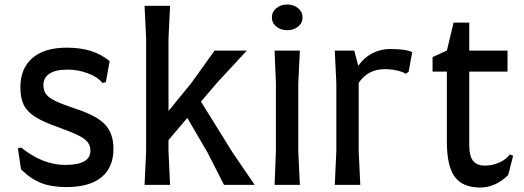

<svg xmlns="http://www.w3.org/2000/svg" viewBox="-20 -826 2340 858"><path d="M74 -69 60 -163 74 -167Q171 -89 271 -89Q384 -89 384 -152Q384 -175 372 -190.5Q360 -206 329 -221.5Q298 -237 236 -259Q171 -282 135.5 -305Q100 -328 85.5 -358.5Q71 -389 71 -435Q71 -520 124.5 -566.5Q178 -613 278 -613Q339 -613 385.5 -598.5Q432 -584 470 -553L453 -459L438 -455Q417 -482 372.5 -498.5Q328 -515 282 -515Q229 -515 201.5 -497Q174 -479 174 -446Q174 -421 186 -405Q198 -389 228 -374.5Q258 -360 318 -340Q411 -310 449 -270Q487 -230 487 -161Q487 -78 433.5 -34Q380 10 276 10Q211 10 164.5 -8Q118 -26 74 -69Z M1118 0H981L907 -145L817 -299L733 -200V-150L740 0H626L633 -150V-655L626 -800H740L733 -655V-330L835 -455L939 -600H1083L949 -455L878 -372L1019 -145Z M1195 -748Q1195 -773 1215 -789.5Q1235 -806 1264 -806Q1292 -806 1312 -789.5Q1332 -773 1332 -748Q1332 -723 1312 -707Q1292 -691 1264 -691Q1235 -691 1215 -707Q1195 -723 1195 -748ZM1213 -150V-455L1207 -600H1320L1313 -455V-150L1320 0H1207Z M1822 -593 1806 -505 1793 -496Q1781 -505 1754 -511Q1727 -517 1699 -517Q1625 -517 1583 -456V-150L1590 0H1476L1483 -150V-455L1476 -600H1563L1581 -532Q1606 -568 1643 -587.5Q1680 -607 1722 -607Q1794 -607 1822 -593Z M1913 -571 1977 -600 2007 -725H2077V-600H2248V-506H2077V-176Q2077 -129 2094 -107.5Q2111 -86 2147 -86Q2181 -86 2212 -100Q2243 -114 2258 -136L2273 -130L2251 -44Q2195 12 2125 12Q2048 12 2012.5 -35.5Q1977 -83 1977 -192V-506H1913Z"/></svg>

Font: Farro
Style: Regular
Weight: 400
Designer: Aceler Chua
Foundry: Grayscale Limited
Version: Version 1.101